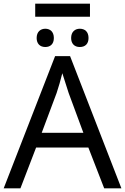

<svg xmlns="http://www.w3.org/2000/svg" viewBox="-20 -1021 679 1041"><path d="M170.9 -930.2H467.8V-1001H170.9ZM460 -814.9C460 -849.6 439.5 -865.2 412.6 -865.2C387.7 -865.2 365.7 -849.6 365.7 -814.9C365.7 -785.2 382.8 -766.1 412.6 -766.1C442.4 -766.1 460 -783.7 460 -814.9ZM272 -814.9C272 -849.6 251 -865.2 225.6 -865.2C200.7 -865.2 178.7 -849.6 178.7 -814.9C178.7 -785.2 195.8 -766.1 225.6 -766.1C251 -766.1 272 -780.3 272 -814.9ZM638.2 0 359.9 -716.8H278.8L0 0H90.8L175.8 -221.2H459L544.9 0ZM206.1 -300.8 287.1 -517.1C297.9 -549.3 308.1 -585 317.9 -624L352.1 -517.1L432.1 -300.8Z"/></svg>

Font: Noto Reveo Sans
Style: Regular
Weight: 400
Designer: Monotype Design team
Foundry: Monotype Imaging Inc.
Version: Version 1.04